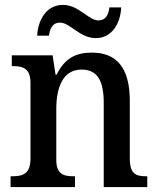

<svg xmlns="http://www.w3.org/2000/svg" viewBox="-20 -761 644 781"><path d="M370 -606C435 -606 470 -665 473 -731H425C422 -704 412 -678 380 -678C340 -678 301 -741 236 -741C169 -741 135 -681 131 -616H179C183 -643 192 -669 224 -669C265 -669 304 -606 370 -606ZM23 0H285V-44H280C239 -44 209 -52 209 -111V-318C209 -402 234 -478 312 -478C379 -478 402 -428 402 -342V0H579V-44H575C533 -44 508 -53 508 -116V-351C508 -488 452 -547 354 -547C289 -547 244 -525 210 -457H206L194 -536H28V-492H33C73 -492 104 -483 104 -424V-116C104 -53 72 -44 30 -44H23Z"/></svg>

Font: Noto Serif Ethiopic SemiCondensed Medium
Style: Regular
Weight: 500
Width: 4
Designer: Monotype Design Team
Foundry: Monotype Imaging Inc.
Version: Version 2.102